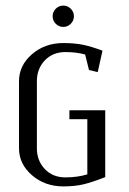

<svg xmlns="http://www.w3.org/2000/svg" viewBox="-20 -666 460 686"><path d="M47.9 -136.2V-376Q47.9 -432.1 94.2 -472.2Q140.6 -512.2 206.1 -512.2Q245.6 -512.2 275.9 -506.1Q306.2 -500 346.2 -484.9L329.1 -408.2L297.9 -416L284.2 -471.2Q253.4 -480 213.9 -480Q168.5 -480 140.1 -450.2Q111.8 -420.4 111.8 -376V-136.2Q111.8 -91.8 140.1 -62Q168.5 -32.2 213.9 -32.2Q256.3 -32.2 292 -43V-240.2H228V-272H356V-33.2Q308.6 -14.6 277.8 -7.3Q247.1 0 206.1 0Q140.6 0 94.2 -40Q47.9 -80.1 47.9 -136.2ZM179.2 -581.1Q168 -592.3 168 -607.9Q168 -623.5 179.2 -634.8Q190.4 -646 206.1 -646Q221.7 -646 232.9 -634.8Q244.1 -623.5 244.1 -607.9Q244.1 -592.3 232.9 -581.1Q221.7 -569.8 206.1 -569.8Q190.4 -569.8 179.2 -581.1Z"/></svg>

Font: Gawaa
Style: Regular
Weight: 400
Designer: T. Christopher White
Version: Version 1.0